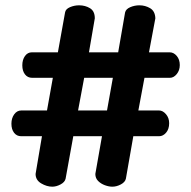

<svg xmlns="http://www.w3.org/2000/svg" viewBox="-20 -733 720 723"><path d="M177 -30Q156 -30 135 -42.5Q114 -55 114 -78L138 -220H60Q43 -220 33 -233Q23 -246 23 -267Q23 -288 33.5 -302.5Q44 -317 60 -317H157L179 -440H101Q84 -440 74 -453Q64 -466 64 -487Q64 -508 74 -522Q84 -536 100 -536H198L225 -686Q227 -699 243.5 -706Q260 -713 278 -713Q301 -713 319 -702Q337 -691 337 -664L315 -536H425L451 -686Q454 -699 470.5 -706Q487 -713 505 -713Q527 -713 545.5 -702Q564 -691 565 -664L541 -536H619Q634 -536 645.5 -522.5Q657 -509 657 -488Q657 -468 645.5 -454Q634 -440 620 -440H524L501 -317H579Q593 -317 605 -303Q617 -289 617 -269Q617 -247 605.5 -233.5Q594 -220 579 -220H482L454 -60Q451 -47 435 -38.5Q419 -30 403 -30Q390 -30 375 -35.5Q360 -41 349.5 -51.5Q339 -62 339 -78L364 -220H256L227 -60Q224 -47 208 -38.5Q192 -30 177 -30ZM274 -317H383L405 -440H297Z"/></svg>

Font: Dosis
Style: Bold
Weight: 700
Designer: EdgarTolentino, PabloImpallari, IginoMarini
Foundry: EdgarTolentino, PabloImpallari, IginoMarini
Version: Version 3.001; ttfautohint (v1.8.2)